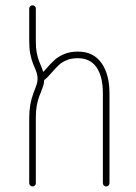

<svg xmlns="http://www.w3.org/2000/svg" viewBox="-20 -689 502 709"><path d="M100.1 -669.4Q105.5 -669.4 108.9 -666Q112.3 -662.6 112.3 -657.2V-538.1Q112.3 -511.7 115.5 -494.6Q118.7 -477.5 125 -461.4L129.4 -450.7Q136.7 -433.6 139.6 -423.3L150.9 -435.5Q167 -454.6 181.2 -467.3Q195.3 -480 217 -489.3Q238.8 -498.5 267.6 -498.5Q324.7 -498.5 354.5 -456.5Q384.3 -414.6 384.3 -344.7V-12.7Q384.3 -7.8 380.9 -4.2Q377.4 -0.5 372.1 -0.5Q367.2 -0.5 363.5 -4.2Q359.9 -7.8 359.9 -12.7V-344.7Q359.9 -405.8 336.7 -439.9Q313.5 -474.1 267.6 -474.1Q243.7 -474.1 226.6 -467Q209.5 -460 198 -449.5Q186.5 -439 171.9 -421.9Q165 -414.1 157.5 -406.2Q149.9 -398.4 143.1 -393.1Q142.6 -380.9 139.4 -371.3Q136.2 -361.8 129.9 -345.7L125.5 -335Q119.1 -317.9 115.7 -298.8Q112.3 -279.8 112.3 -253.4V-12.7Q112.3 -7.8 108.9 -4.2Q105.5 -0.5 100.1 -0.5Q95.2 -0.5 91.6 -4.2Q87.9 -7.8 87.9 -12.7V-253.4Q87.9 -303.2 103 -343.8L107.9 -356.9Q113.3 -370.1 116 -379.2Q118.7 -388.2 118.7 -398.4Q118.7 -408.7 116.2 -417.5Q113.8 -426.3 107.9 -439.9L102.5 -452.6Q95.7 -470.2 91.8 -490Q87.9 -509.8 87.9 -538.1V-657.2Q87.9 -662.6 91.6 -666Q95.2 -669.4 100.1 -669.4Z"/></svg>

Font: Velvelyne Light
Style: Regular
Weight: 200
Designer: Manon Van der Borght et Mariel Nils
Foundry: Velvetyne
Version: Version 1.070